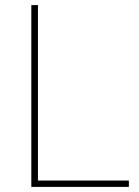

<svg xmlns="http://www.w3.org/2000/svg" viewBox="-20 -734 546 754"><path d="M103 0H486V-25H129V-714H103Z"/></svg>

Font: Noto Sans Ethiopic Thin
Style: Regular
Weight: 100
Designer: Monotype Design Team
Foundry: Monotype Imaging Inc.
Version: Version 2.102